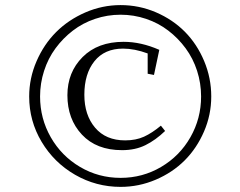

<svg xmlns="http://www.w3.org/2000/svg" viewBox="-20 -731 947 758"><path d="M95.2 -350.1Q95.2 -422.4 124.3 -489.3Q153.3 -556.2 201.7 -604.5Q250 -652.8 316.9 -681.9Q383.8 -710.9 456.1 -710.9Q529.3 -710.9 595.7 -682.4Q662.1 -653.8 710 -605.5Q757.8 -557.1 785.9 -490.2Q814 -423.3 814 -350.1Q814 -277.8 785.4 -211.7Q756.8 -145.5 709 -97.7Q661.1 -49.8 594.7 -21.5Q528.3 6.8 456.1 6.8Q359.4 6.8 276.4 -41Q193.4 -88.9 144.3 -171.1Q95.2 -253.4 95.2 -350.1ZM138.2 -350.1Q138.2 -263.2 180.4 -189.2Q222.7 -115.2 295.9 -72Q369.1 -28.8 456.1 -28.8Q543 -28.8 616.2 -72Q689.5 -115.2 731.7 -189.2Q773.9 -263.2 773.9 -350.1Q773.9 -402.3 758.1 -451.4Q742.2 -500.5 712.9 -540.3Q683.6 -580.1 644.5 -610.1Q605.5 -640.1 556.9 -656.5Q508.3 -672.9 456.1 -672.9Q403.8 -672.9 355.2 -656.5Q306.6 -640.1 267.6 -610.1Q228.5 -580.1 199.2 -540.3Q169.9 -500.5 154.1 -451.4Q138.2 -402.3 138.2 -350.1ZM246.1 -355Q246.1 -445.8 306.2 -505.9Q366.2 -565.9 467.8 -565.9Q537.1 -565.9 608.9 -534.2L587.9 -435.1L563 -439.9V-520Q511.2 -539.1 465.8 -539.1Q392.6 -539.1 352.8 -489.3Q313 -439.5 313 -356.9Q313 -276.9 355.5 -226.8Q397.9 -176.8 474.1 -176.8Q516.6 -176.8 548.6 -191.4Q580.6 -206.1 615.2 -234.9L631.8 -213.9Q594.2 -177.7 554.2 -158Q514.2 -138.2 461.9 -138.2Q360.8 -138.2 303.5 -199.5Q246.1 -260.7 246.1 -355Z"/></svg>

Font: Dehuti Alt
Style: Book
Weight: 400
Version: Version 1.2